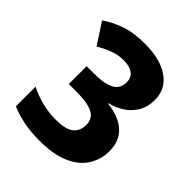

<svg xmlns="http://www.w3.org/2000/svg" viewBox="-203 -849 984 984"><g transform="rotate(45 289.0 -357.0)"><path d="M517 -556Q517 -506 496 -470Q475 -434 440 -410.5Q405 -387 361 -376V-373Q447 -363 492.5 -321Q538 -279 538 -206Q538 -146 507 -96.5Q476 -47 411.5 -18.5Q347 10 245 10Q182 10 132 0Q82 -10 36 -29V-172Q83 -148 132.5 -136.5Q182 -125 224 -125Q300 -125 329.5 -149Q359 -173 359 -217Q359 -244 345 -263Q331 -282 296 -292Q261 -302 196 -302H147V-431H197Q258 -431 291.5 -442Q325 -453 338 -472.5Q351 -492 351 -517Q351 -551 328 -569Q305 -587 259 -587Q226 -587 198 -578Q170 -569 148 -558Q126 -547 112 -538L37 -653Q80 -683 137 -703.5Q194 -724 279 -724Q389 -724 453 -679.5Q517 -635 517 -556Z"/></g></svg>

Font: Noto Sans Hebrew ExtraBold
Style: Regular
Weight: 800
Designer: Monotype Design Team
Foundry: Monotype Imaging Inc.
Version: Version 2.003